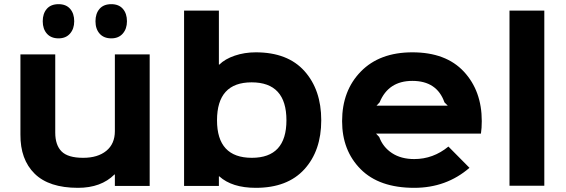

<svg xmlns="http://www.w3.org/2000/svg" viewBox="-20 -891 2713 921"><path d="M698 -630V1H531V-54H529Q465 10 354 10Q215 10 146 -58Q77 -126 78 -246V-630H245V-255Q245 -195 275.5 -164.5Q306 -134 379 -134Q449 -134 490 -167.5Q531 -201 531 -262V-630ZM336 -789Q336 -753 316 -730Q296 -707 261 -707Q225 -707 205 -729.5Q185 -752 185 -789Q185 -826 204.5 -848.5Q224 -871 261 -871Q297 -871 316.5 -848.5Q336 -826 336 -789ZM589 -789Q589 -753 569 -730Q549 -707 514 -707Q478 -707 458 -729.5Q438 -752 438 -789Q438 -826 457.5 -848.5Q477 -871 514 -871Q550 -871 569.5 -848.5Q589 -826 589 -789Z M1354 -314Q1354 -496 1187 -496Q1021 -496 1021 -314Q1021 -134 1188 -134Q1354 -134 1354 -314ZM1207 10Q1093 10 1032 -45H1030V1H863V-840H1030V-581H1032Q1059 -608 1106 -624Q1153 -640 1207 -640Q1360 -640 1440.5 -550Q1521 -460 1521 -314Q1521 -168 1440 -79Q1359 10 1207 10Z M1786 -384H2128L2112 -400Q2076 -503 1958 -503Q1843 -503 1801 -400ZM2291 -310Q2291 -277 2287 -250H1784L1799 -234Q1817 -185 1860.5 -156.5Q1904 -128 1967 -128Q2058 -128 2131 -188L2232 -86Q2121 10 1967 10Q1799 10 1710 -79.5Q1621 -169 1621 -310Q1621 -456 1711 -548Q1801 -640 1958 -640Q2119 -640 2205 -547.5Q2291 -455 2291 -310Z M2591 -840V0H2424V-840Z"/></svg>

Font: Sinkin Sans 700 Bold
Style: Bold
Weight: 700
Designer: Keith Bates
Foundry: K-Type
Version: Sinkin Sans (version 1.0)  by Keith Bates   •   © 2014   www